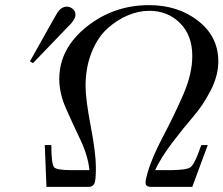

<svg xmlns="http://www.w3.org/2000/svg" viewBox="-20 -725 867 745"><path d="M96.2 -486.8Q194.3 -662.6 203.1 -676.8Q218.3 -698.7 238.8 -699.2Q252 -699.2 262.5 -690.2Q272.9 -681.2 272.9 -667Q272 -652.8 256.8 -634.8Q248 -626 107.9 -480ZM153.8 -162.1H179.2Q179.2 -88.9 189.9 -76.2Q199.7 -64.9 254.9 -64.9H327.1Q321.3 -121.1 291.7 -183.1Q262.2 -245.1 236.1 -304Q210 -362.8 210 -418Q210 -536.1 315.4 -620.6Q420.9 -705.1 558.1 -705.1Q670.9 -705.1 749 -644Q827.1 -583 827.1 -486.8Q827.1 -431.6 797.6 -374.3Q768.1 -316.9 731 -273.9Q693.8 -231 648.9 -171.9Q604 -112.8 582 -64.9H637.2Q641.1 -64.9 647 -64.9Q705.1 -65.9 717.8 -75.2Q732.9 -85 752 -137.2Q752.9 -141.1 755.9 -148.9Q758.8 -156.7 761.2 -162.1H786.1L726.1 0H562Q544.9 -1 544.9 -16.1Q544.9 -27.3 550.8 -47.9Q566.9 -108.9 612.1 -194.3Q657.2 -279.8 691.7 -359.4Q726.1 -439 726.1 -507.8Q726.1 -587.9 678.5 -635.5Q630.9 -683.1 559.1 -683.1Q518.1 -683.1 476.1 -665.5Q434.1 -647.9 396.5 -614Q358.9 -580.1 335.4 -521.5Q312 -462.9 312 -391.1Q312 -340.3 332 -235.6Q352.1 -130.9 352.1 -74.2Q352.1 -25.4 346.4 -13.2Q340.8 -1 326.2 0H160.2Z"/></svg>

Font: CMU Serif Extra
Style: RomanSlanted
Weight: 500
Italic angle: -9.46001°
Version: Version 0.7.0